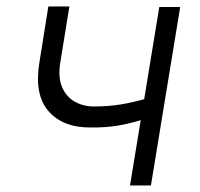

<svg xmlns="http://www.w3.org/2000/svg" viewBox="-20 -567 612 587"><path d="M530.9 -545.5 441.4 0H377.5L410.2 -199.6Q374.3 -188.6 338.6 -182.7Q302.9 -176.8 256.7 -177.2Q171.9 -176.8 128 -227.5Q84.2 -278.1 100.5 -376.4L127.8 -547.2H192.1L164.4 -376.4Q157 -331 169.7 -301Q182.5 -271 208.6 -256.2Q234.7 -241.5 267 -241.5Q310.7 -241.5 348 -247.5Q385.3 -253.6 420.8 -263.8L467 -545.5Z"/></svg>

Font: Inter UI Light
Style: Italic
Weight: 300
Italic angle: 9.39999°
Designer: Rasmus Andersson
Foundry: rsms
Version: 3.2;8d6f07862